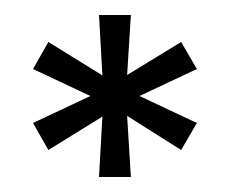

<svg xmlns="http://www.w3.org/2000/svg" viewBox="-20 -824 306 256"><path d="M24 -660 100.5 -696 24 -732 44.5 -768 116.5 -723.5 112 -804H154.5L149.5 -724L221.5 -768L242.5 -732L166 -696L242.5 -660L221.5 -624L149.5 -669.5L154.5 -588H112L116.5 -668.5L44.5 -624Z"/></svg>

Font: Big Shoulders Stencil Text Thin Medium
Style: Regular
Weight: 500
Version: Version 2.001